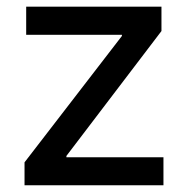

<svg xmlns="http://www.w3.org/2000/svg" viewBox="-20 -549 553 569"><path d="M52.7 0V-67.9L341.3 -442.4V-445.8H57.6V-529.3H458.5V-457L176.8 -86.9V-83H464.4V0Z"/></svg>

Font: Inter Cardless Tabular
Style: Regular
Weight: 400
Designer: Rasmus Andersson
Foundry: rsms
Version: Version 4.000;git-4fc901f